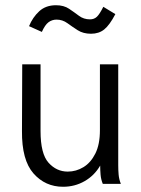

<svg xmlns="http://www.w3.org/2000/svg" viewBox="-20 -703 540 734"><path d="M221 11Q153 11 108 -40Q63 -91 64 -202L65 -457H135V-202Q135 -115 165.5 -81Q196 -47 239 -47Q271 -47 299 -64Q327 -81 344.5 -116Q362 -151 362 -205V-457H432V-71Q432 -53 433.5 -35.5Q435 -18 442 0H373Q366 -17 364.5 -35Q363 -53 363 -70Q341 -32 303.5 -10.5Q266 11 221 11ZM375 -677 421 -649Q399 -607 378.5 -590.5Q358 -574 328 -574Q298 -574 277 -587.5Q256 -601 237.5 -614.5Q219 -628 196 -628Q179 -628 165.5 -618Q152 -608 140 -581L91 -603Q105 -637 130 -660Q155 -683 194 -683Q224 -683 244 -669.5Q264 -656 282 -642.5Q300 -629 324 -629Q340 -629 350.5 -639Q361 -649 375 -677Z"/></svg>

Font: Ligconsolata
Style: Regular
Weight: 400
Monospace: yes
Designer: Raph Levien, Cyreal, Brenton Simpson
Foundry: Raph Levien, Cyreal, Google
Version: Version 3.001; ttfautohint (v1.8.2.53-6de2)